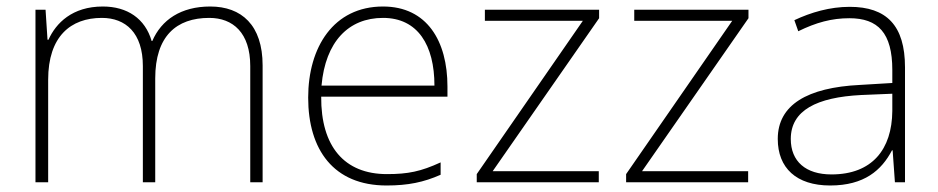

<svg xmlns="http://www.w3.org/2000/svg" viewBox="-20 -560 2883 590"><path d="M626 -540C536 -540 476 -499 448 -434H446C426 -503 371 -540 296 -540C202 -540 152 -489 129 -438H126L120 -530H89V0H128V-315C128 -448 197 -505 293 -505C366 -505 419 -459 419 -357V0H457V-319C457 -449 522 -505 623 -505C696 -505 749 -459 749 -357V0H787V-359C787 -483 722 -540 626 -540Z M1157 -540C1005 -540 927 -415 927 -260C927 -100 1005 10 1168 10C1234 10 1282 0 1334 -23V-61C1273 -33 1234 -25 1169 -25C1038 -25 966 -110 967 -263H1355V-294C1355 -434 1292 -540 1157 -540ZM1157 -505C1264 -505 1315 -421 1315 -297H968C980 -432 1051 -505 1157 -505Z M1820 0V-34H1494L1821 -504V-530H1470V-496H1771L1445 -25V0Z M2279 0V-34H1953L2280 -504V-530H1929V-496H2230L1904 -25V0Z M2591 -539C2530 -539 2472 -522 2421 -498L2433 -464C2488 -491 2536 -504 2590 -504C2678 -504 2722 -459 2722 -345V-305L2622 -299C2461 -291 2370 -238 2370 -133C2370 -44 2427 10 2531 10C2636 10 2689 -37 2721 -98H2723L2730 0H2761V-353C2761 -482 2704 -539 2591 -539ZM2626 -268 2722 -272V-219C2721 -101 2660 -24 2535 -24C2456 -24 2410 -64 2410 -133C2410 -221 2490 -261 2626 -268Z"/></svg>

Font: Noto Sans Telugu ExtraLight
Style: Regular
Weight: 200
Designer: Jelle Bosma - Monotype Design Team
Foundry: Monotype Imaging Inc.
Version: Version 2.005